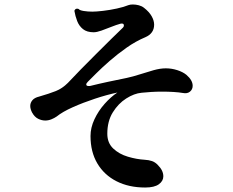

<svg xmlns="http://www.w3.org/2000/svg" viewBox="-20 -794 1040 857"><path d="M628 43Q555 43 500 15Q445 -13 414.5 -64.5Q384 -116 384 -187Q384 -224 401.5 -261.5Q419 -299 447 -330.5Q475 -362 504 -381Q457 -371 404 -353.5Q351 -336 305 -315.5Q259 -295 233 -274Q223 -267 209.5 -261.5Q196 -256 182 -256Q166 -256 150 -264Q134 -272 123 -292Q115 -308 115 -321Q115 -335 124.5 -346.5Q134 -358 155 -363Q200 -376 229 -387.5Q258 -399 283 -424Q307 -450 340.5 -484Q374 -518 410 -554Q446 -590 477.5 -621Q509 -652 529 -671Q533 -675 533 -680Q533 -692 517 -688Q499 -683 476.5 -674Q454 -665 433 -657.5Q412 -650 398 -650Q368 -650 350.5 -664Q333 -678 324.5 -700Q316 -722 312 -746Q317 -759 331 -754Q335 -748 353.5 -745Q372 -742 392 -742Q409 -742 439.5 -745.5Q470 -749 502 -756Q534 -763 553 -771Q561 -774 573 -774Q586 -774 599.5 -770.5Q613 -767 623 -759Q646 -741 657 -721.5Q668 -702 668 -684Q668 -645 629 -628Q586 -610 545.5 -581.5Q505 -553 470 -522.5Q435 -492 409.5 -466.5Q384 -441 372 -429Q365 -422 365 -417Q365 -410 376 -410Q382 -410 385 -411Q421 -420 463 -429Q505 -438 545 -446Q573 -452 604 -462Q635 -472 665 -480.5Q695 -489 720 -489Q746 -489 771 -481Q796 -473 812 -460Q840 -436 840 -411Q840 -395 828 -385Q816 -375 796 -379Q779 -382 754.5 -383.5Q730 -385 703 -385Q678 -385 654.5 -383.5Q631 -382 612 -380Q579 -377 543.5 -354.5Q508 -332 483.5 -292.5Q459 -253 459 -197Q459 -156 485.5 -131Q512 -106 551 -94.5Q590 -83 625 -81Q644 -80 658.5 -75Q673 -70 685 -57Q709 -33 709 -7Q709 14 689 28.5Q669 43 628 43Z"/></svg>

Font: Zen Antique
Style: Regular
Weight: 400
Designer: Yoshimichi Ohira
Foundry: Positype
Version: Version 1.001